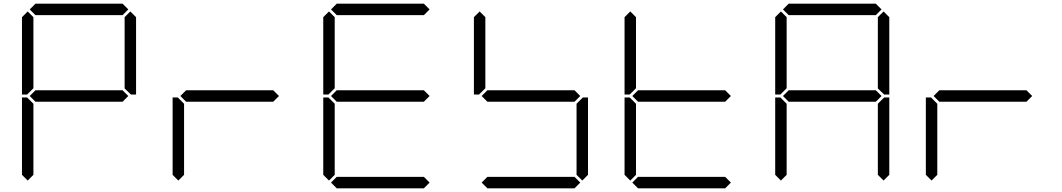

<svg xmlns="http://www.w3.org/2000/svg" viewBox="-20 -1020 5752 1040"><path d="M130 -511 127 -508H99V-927L130 -958L161 -927V-542ZM141 -969 172 -1000H644L675 -969L644 -938H172ZM644 -531 675 -500 644 -469H172L141 -500L172 -531ZM130 -42 99 -73V-492H127L130 -489L161 -458V-73ZM686 -958 717 -927V-508H689L686 -511L655 -541V-927Z M1460 -531 1491 -500 1460 -469H988L957 -500L988 -531ZM946 -42 915 -73V-492H943L946 -489L977 -458V-73Z M1762 -511 1759 -508H1731V-927L1762 -958L1793 -927V-542ZM1773 -969 1804 -1000H2276L2307 -969L2276 -938H1804ZM2276 -531 2307 -500 2276 -469H1804L1773 -500L1804 -531ZM1762 -42 1731 -73V-492H1759L1762 -489L1793 -458V-73ZM2307 -31 2276 0H1804L1773 -31L1804 -62H2276Z M2578 -511 2575 -508H2547V-927L2578 -958L2609 -927V-542ZM3092 -531 3123 -500 3092 -469H2620L2589 -500L2620 -531ZM3134 -489 3137 -492H3165V-73L3134 -42L3103 -73V-458ZM3123 -31 3092 0H2620L2589 -31L2620 -62H3092Z M3394 -511 3391 -508H3363V-927L3394 -958L3425 -927V-542ZM3908 -531 3939 -500 3908 -469H3436L3405 -500L3436 -531ZM3394 -42 3363 -73V-492H3391L3394 -489L3425 -458V-73ZM3939 -31 3908 0H3436L3405 -31L3436 -62H3908Z M4210 -511 4207 -508H4179V-927L4210 -958L4241 -927V-542ZM4221 -969 4252 -1000H4724L4755 -969L4724 -938H4252ZM4724 -531 4755 -500 4724 -469H4252L4221 -500L4252 -531ZM4210 -42 4179 -73V-492H4207L4210 -489L4241 -458V-73ZM4766 -489 4769 -492H4797V-73L4766 -42L4735 -73V-458ZM4766 -958 4797 -927V-508H4769L4766 -511L4735 -541V-927Z M5540 -531 5571 -500 5540 -469H5068L5037 -500L5068 -531ZM5026 -42 4995 -73V-492H5023L5026 -489L5057 -458V-73Z"/></svg>

Font: DSEG7 Classic
Style: Light
Weight: 300
Designer: Keshikan(Twitter:@keshinomi_88pro)
Version: Version 0.46